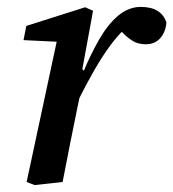

<svg xmlns="http://www.w3.org/2000/svg" viewBox="-20 -526 501 555"><path d="M204 -232 198 -316H220Q242 -369 267 -412.5Q292 -456 322 -481Q352 -506 387 -506Q417 -506 435.5 -494.5Q454 -483 461 -461Q459 -434 443.5 -416Q428 -398 401 -398Q380 -398 364 -407.5Q348 -417 331 -435L315 -452L369 -445L340 -442Q318 -421 296.5 -391.5Q275 -362 252.5 -323Q230 -284 204 -232ZM57 0 150 -434 173 -404 48 -410 56 -451 226 -505 249 -495 218 -326 226 -318 206 -226Q194 -169 183 -112.5Q172 -56 161 0L80 9Z"/></svg>

Font: Source Serif 4 Medium
Style: Italic
Weight: 500
Italic angle: -12°
Designer: Frank Grießhammer
Foundry: Adobe Systems Incorporated
Version: Version 4.004;hotconv 1.0.116;makeotfexe 2.5.65601